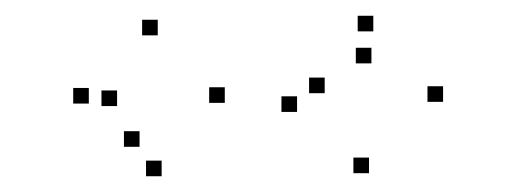

<svg xmlns="http://www.w3.org/2000/svg" viewBox="-20 -839 660 246"><path d="M452.8 -617.1V-637.1H432.8V-617.1ZM547.7 -708.5V-728.5H527.7V-708.5ZM458.3 -798.8V-818.8H438.3V-798.8ZM396 -719.6V-739.6H376V-719.6ZM455.9 -757.8V-777.8H435.9V-757.8ZM360.6 -695.6V-715.6H340.6V-695.6ZM268 -707.2V-727.2H248V-707.2ZM182.1 -793.7V-813.7H162.1V-793.7ZM93.8 -706.3V-726.3H73.8V-706.3ZM158.8 -650.9V-670.9H138.8V-650.9ZM130 -703.1V-723.1H110V-703.1ZM187.1 -613.2V-633.2H167.1V-613.2Z"/></svg>

Font: Monaspace Radon Dots Var
Style: Regular
Weight: 400
Designer: Riley Cran and the Lettermatic Team
Version: Version 1.100 (Monaspace Radon Dots)